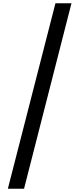

<svg xmlns="http://www.w3.org/2000/svg" viewBox="-20 -793 486 1174"><path d="M417 -773 127 361H28L319 -773Z"/></svg>

Font: Noto Sans Telugu Medium
Style: Regular
Weight: 500
Designer: Jelle Bosma - Monotype Design Team
Foundry: Monotype Imaging Inc.
Version: Version 2.005; ttfautohint (v1.8.4.7-5d5b)